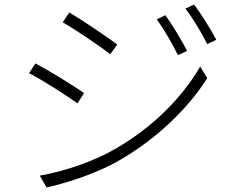

<svg xmlns="http://www.w3.org/2000/svg" viewBox="-20 -801 1040 845"><path d="M708 -734 670 -716C700 -675 741 -605 763 -558L803 -577C779 -626 732 -701 708 -734ZM834 -781 796 -763C828 -722 869 -654 892 -607L932 -626C907 -674 859 -749 834 -781ZM285 -746 256 -703C310 -672 422 -597 465 -562L496 -605C458 -634 340 -714 285 -746ZM155 -28 185 24C280 3 415 -41 515 -101C673 -194 809 -325 892 -457L861 -508C779 -368 652 -241 488 -146C391 -90 264 -47 155 -28ZM136 -522 108 -479C165 -450 276 -379 321 -346L350 -391C312 -419 191 -493 136 -522Z"/></svg>

Font: Noto Sans Japanese Light
Style: Regular
Weight: 300
Designer: Ryoko NISHIZUKA (kana & ideographs); Paul D. Hunt (Latin, Greek & Cyrillic); Wenlong ZHANG (bopomofo); Sandoll Communica
Foundry: Adobe Systems Incorporated
Version: Version 1.000;PS 1;hotconv 1.0.78;makeotf.lib2.5.61930